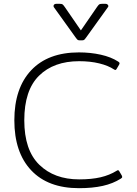

<svg xmlns="http://www.w3.org/2000/svg" viewBox="-20 -969 715 1004"><path d="M374 -775 262 -931Q260 -933 260 -938Q260 -943 264 -946Q268 -949 274 -949H293Q304 -949 308 -945.5Q312 -942 319 -932L403 -810L487 -932Q494 -942 498 -945.5Q502 -949 513 -949H532Q540 -949 544.5 -943Q549 -937 544 -931L432 -775Q424 -764 420.5 -761Q417 -758 409 -758H397Q389 -758 385.5 -761Q382 -764 374 -775ZM55 -340Q55 -508 143 -601.5Q231 -695 393 -695Q453 -695 507 -683Q561 -671 598 -647Q604 -643 605 -640Q606 -637 603 -631L590 -609Q587 -603 583 -603Q581 -603 576 -606Q546 -626 499 -637.5Q452 -649 394 -649Q261 -649 184 -573Q107 -497 107 -340Q107 -184 185.5 -107.5Q264 -31 394 -31Q459 -31 506 -42Q553 -53 590 -76Q595 -79 597 -79Q601 -79 604 -73L617 -51Q619 -45 619 -44Q619 -39 612 -35Q571 -9 517.5 3Q464 15 393 15Q231 15 143 -78.5Q55 -172 55 -340Z"/></svg>

Font: Mitr ExtraLight
Style: Regular
Weight: 250
Designer: Thanarat Vachiruckul
Foundry: Cadson Demak Co.,Ltd.
Version: Version 1.000